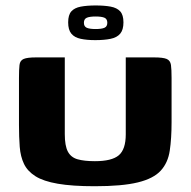

<svg xmlns="http://www.w3.org/2000/svg" viewBox="-20 -666 684 689"><path d="M595.7 -227.5Q595.7 -169.1 589.2 -125.6Q582.8 -82.1 556.9 -53.7Q530.9 -25.2 474.9 -11.5Q418.9 2.3 319.7 2.3Q239 2.3 187.3 -6.7Q135.6 -15.6 107.2 -33.6Q78.7 -51.6 66.1 -77.9Q53.5 -104.2 50.8 -139.1Q48.1 -174.1 48.1 -217.3V-386.3Q48.1 -417 50 -432.9Q51.8 -448.7 64.8 -454.4Q77.8 -460 108.9 -460H212.5V-184.7Q212.5 -142.9 223.5 -122.1Q234.5 -101.2 258.4 -94.4Q282.4 -87.6 320.4 -87.6Q381.2 -87.6 406.3 -108.8Q431.3 -130.1 431.3 -183.7V-460H533.1Q565.3 -460 578.3 -454.4Q591.2 -448.7 593.5 -432.9Q595.7 -417 595.7 -386.3ZM321.7 -522Q291.5 -522 269.6 -526.7Q247.6 -531.3 236.1 -545.1Q224.6 -558.9 224.6 -585.7Q224.6 -612.5 236.1 -625.3Q247.6 -638 269.9 -642.2Q292.2 -646.4 323.1 -646.4Q355 -646.4 377.3 -642.2Q399.6 -638 411.3 -625.3Q423 -612.5 423 -585.7Q423 -558.9 411.3 -545.1Q399.6 -531.3 376.9 -526.7Q354.3 -522 321.7 -522ZM323.1 -561.8Q344.5 -561.8 354.8 -566.3Q365.1 -570.8 365.1 -584.3Q365.1 -597.9 354.8 -602.4Q344.5 -606.8 323.1 -606.8Q302 -606.8 291.6 -602.4Q281.1 -597.9 281.1 -584.3Q281.1 -570.8 291.4 -566.3Q301.7 -561.8 323.1 -561.8Z"/></svg>

Font: Genos Thin
Style: Regular
Weight: 100
Designer: Robert E. Leuschke
Foundry: Robert E. Leuschke
Version: Version 1.010